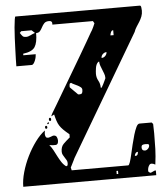

<svg xmlns="http://www.w3.org/2000/svg" viewBox="-53 -795 745 850"><g transform="rotate(-5 319.0 -370.0)"><path d="M613 -220 614 -178Q614 -140 613 -109Q612 -78 607 -40Q588 -51 580.5 -40.5Q573 -30 573 -16V-13Q576 -8 580 -7Q580 -6 583 -6Q586 -6 587 -7Q588 -7 593.5 -10Q599 -13 600 -13Q602 -14 607 -14V7H16Q16 -23 26 -58Q36 -93 52.5 -126.5Q69 -160 90 -188.5Q111 -217 133 -233Q133 -231 132 -225.5Q131 -220 131.5 -214.5Q132 -209 134.5 -204.5Q137 -200 143 -200H147Q148 -200 156.5 -203Q165 -206 167 -207H170Q180 -207 183.5 -199Q187 -191 187 -184Q187 -166 175.5 -165Q164 -164 147 -167Q157 -155 164 -141.5Q171 -128 178 -114.5Q185 -101 193 -88.5Q201 -76 213 -67Q219 -68 220 -72Q221 -76 221 -80Q221 -88 217.5 -94Q214 -100 210 -106Q206 -112 202.5 -118.5Q199 -125 199 -133Q199 -155 211 -167Q223 -179 240 -193V-207Q224 -220 214 -230Q204 -240 198 -249.5Q192 -259 188 -271Q184 -283 180 -300L167 -293Q167 -295 169.5 -300Q172 -305 173 -307Q178 -315 193.5 -341Q209 -367 229.5 -402Q250 -437 273.5 -476.5Q297 -516 317.5 -551Q338 -586 353 -612Q368 -638 373 -647Q376 -651 379.5 -657.5Q383 -664 386 -670.5Q389 -677 391 -682Q393 -687 393 -687L387 -697H207Q209 -714 194 -714Q179 -714 172 -706.5Q165 -699 160.5 -690Q156 -681 150 -673.5Q144 -666 132 -666Q132 -624 119.5 -604.5Q107 -585 67 -580V-573H122Q122 -568 120.5 -560.5Q119 -553 116 -545.5Q113 -538 109 -532.5Q105 -527 100 -527H32Q32 -538 32.5 -558.5Q33 -579 34 -603.5Q35 -628 36 -653.5Q37 -679 39 -699.5Q41 -720 43 -733.5Q45 -747 47 -747H600Q605 -747 606 -737Q607 -727 607 -724Q607 -710 602.5 -698.5Q598 -687 591.5 -676.5Q585 -666 578 -655.5Q571 -645 567 -633L253 -100Q252 -97 249 -91.5Q246 -86 243 -79.5Q240 -73 237 -67.5Q234 -62 233 -60Q233 -58 234.5 -53Q236 -48 236 -47H487Q491 -47 495.5 -60.5Q500 -74 504.5 -94Q509 -114 514.5 -137Q520 -160 526 -180Q532 -200 538.5 -213.5Q545 -227 553 -227H607ZM113 -680H67L60 -673Q67 -662 71.5 -657.5Q76 -653 86 -653Q96 -653 106.5 -658.5Q117 -664 127 -667ZM473 -649Q466 -649 462.5 -641Q459 -633 459 -627H473ZM435 -555Q426 -555 418.5 -548Q411 -541 411 -531Q421 -531 428 -538.5Q435 -546 435 -555ZM420 -443Q420 -452 416.5 -461Q413 -470 409.5 -479Q406 -488 402.5 -497Q399 -506 399 -516Q396 -516 393 -513Q385 -505 382.5 -489Q380 -473 380 -463Q380 -446 388 -432Q396 -418 396 -400H400Q400 -400 402.5 -404.5Q405 -409 408.5 -415.5Q412 -422 415 -429Q418 -436 420 -440ZM293 -380Q294 -379 299 -379Q309 -379 311.5 -384Q314 -389 314 -398Q314 -405 308.5 -409.5Q303 -414 295.5 -418Q288 -422 280 -425.5Q272 -429 267 -433Q261 -432 260 -428Q259 -424 259 -419Q259 -414 260 -413ZM160 -273Q155 -273 155 -280Q155 -287 160 -287Q165 -287 165 -280Q165 -273 160 -273ZM153 -267Q155 -264 152.5 -261.5Q150 -259 147 -260Q144 -261 148 -265.5Q152 -270 153 -267ZM140 -240Q135 -240 135 -246.5Q135 -253 140 -253Q145 -253 145 -246.5Q145 -240 140 -240ZM587 -127Q587 -133 580 -133.5Q573 -134 570 -134Q562 -134 557.5 -131.5Q553 -129 553 -120Q553 -106 567 -106Q574 -106 580.5 -112.5Q587 -119 587 -127ZM535 -103Q528 -103 524.5 -98Q521 -93 520 -87Q521 -86 523 -86Q530 -86 532.5 -91.5Q535 -97 535 -103ZM440 -27H433V-13H440Z"/></g></svg>

Font: Genkaimincho
Style: Regular
Weight: 800
Designer: Dr. Ken Lunde (project architect, glyph set definition & overall production); Masataka HATTORI \u670D \u90E8 \u6B63 \u8C
Foundry: Adobe Systems Incorporated
Version: Version 1.00